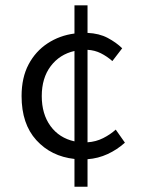

<svg xmlns="http://www.w3.org/2000/svg" viewBox="-20 -673 535 725"><path d="M261.2 32.2V-72.8Q172.9 -82.5 117.2 -143.8Q61.5 -205.1 61.5 -310.1Q61.5 -379.9 87.9 -429.7Q114.3 -479.5 159.7 -509.3Q205.1 -539.1 261.2 -546.4V-652.8H310.5V-548.8Q354.5 -546.9 386.7 -529.8Q418.9 -512.7 441.4 -490.7L404.3 -442.4Q383.8 -460.4 360.8 -471.9Q337.9 -483.4 310.5 -484.9V-135.7Q342.3 -137.7 369.4 -151.4Q396.5 -165 417 -183.6L451.7 -134.3Q422.4 -107.9 386.5 -91.3Q350.6 -74.7 310.5 -71.8V32.2ZM261.2 -139.2V-480.5Q205.1 -467.8 171.4 -423.1Q137.7 -378.4 137.7 -310.1Q137.7 -242.2 170.7 -197Q203.6 -151.9 261.2 -139.2Z"/></svg>

Font: Varta Light
Style: Regular
Weight: 400
Version: Version 1.004